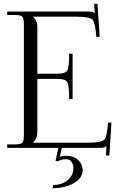

<svg xmlns="http://www.w3.org/2000/svg" viewBox="-20 -780 643 1013"><path d="M452 -719Q470 -719 479 -710H480L477 -760H494L506 -586H488Q483 -660 468 -676Q453 -692 382 -692H155V-691Q177 -669 177 -639V-391H283Q325 -391 335 -408Q345 -425 345 -497H363V-257H345Q345 -329 335 -346.5Q325 -364 283 -364H177V-80Q177 -50 155 -28V-27H444Q515 -27 530 -43Q545 -59 550 -133H568L557 41L539 40L542 -9H541Q532 0 514 0H306L296 48Q310 42 329 42Q369 42 392.5 64.5Q416 87 416 118Q416 159 370 186Q324 213 257 213L261 196Q306 196 336.5 171Q367 146 367 108Q367 87 357 73.5Q347 60 330 60Q303 60 286 71L273 69L288 0H18V-18H53Q89 -18 97.5 -26.5Q106 -35 106 -71V-648Q106 -684 97.5 -692.5Q89 -701 53 -701H18V-719Z"/></svg>

Font: Foglihten068fMac
Style: Regular
Weight: 500
Designer: gluk (gluksza@wp.pl)
Foundry: gluk (gluksza@wp.pl)
Version: Version 0.68